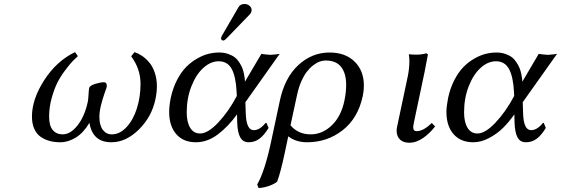

<svg xmlns="http://www.w3.org/2000/svg" viewBox="-20 -703 2811 962"><path d="M758.8 -206.1Q740.7 -118.2 676 -54.2Q611.3 9.8 538.1 9.8Q443.4 9.8 428.2 -87.9Q398.4 -37.6 360.1 -13.9Q321.8 9.8 282.2 9.8Q252.9 9.8 228.5 3.2Q204.1 -3.4 183.6 -17.6Q163.1 -31.7 151.6 -57.6Q140.1 -83.5 140.1 -119.1Q140.1 -206.5 202.1 -302.2Q264.2 -397.9 356 -441.9L370.1 -421.9Q355.5 -408.2 343.3 -395.8Q331.1 -383.3 307.4 -352.1Q283.7 -320.8 267.8 -289.6Q252 -258.3 239 -211.9Q226.1 -165.5 226.1 -118.2Q226.1 -73.2 244.4 -51.5Q262.7 -29.8 293.9 -29.8Q333 -29.8 368.4 -74.5Q403.8 -119.1 419.9 -192.9Q422.4 -205.6 423.6 -229Q424.8 -252.4 426.8 -262.2Q429.2 -273.9 456.5 -282.5Q483.9 -291 501 -291Q515.1 -291 515.1 -272.9Q515.1 -272 514.6 -269.3Q514.2 -266.6 514.2 -265.1Q513.2 -261.2 503.4 -234.1Q493.7 -207 485.8 -175Q478 -143.1 478 -117.2Q478 -75.2 495.1 -52.5Q512.2 -29.8 540 -29.8Q580.1 -29.8 613.8 -65.9Q647.5 -102.1 665.8 -159.9Q684.1 -217.8 684.1 -283.2Q684.1 -357.9 637.2 -420.9L653.8 -441.9Q673.3 -435.5 692.1 -422.9Q710.9 -410.2 728 -389.9Q745.1 -369.6 755.6 -338.6Q766.1 -307.6 766.1 -271Q766.1 -240.2 758.8 -206.1Z M1309.6 -85.9 1314.5 -87.9 1325.7 -62Q1304.2 -26.4 1280.5 -8.3Q1256.8 9.8 1225.6 9.8Q1197.3 9.8 1183.6 -14.9Q1169.9 -39.6 1168.5 -90.8L1167.5 -129.9Q1124 -69.3 1071.8 -29.8Q1019.5 9.8 961.4 9.8Q898.4 9.8 863 -31Q827.6 -71.8 827.6 -142.1Q827.6 -171.9 835.4 -211.9Q846.2 -262.2 867.2 -302.5Q888.2 -342.8 913.3 -367.9Q938.5 -393.1 968.3 -409.9Q998 -426.8 1024.9 -433.3Q1051.8 -439.9 1077.6 -439.9Q1102.5 -439.9 1122.8 -432.9Q1143.1 -425.8 1156 -416Q1168.9 -406.2 1179 -390.4Q1189 -374.5 1193.8 -362.8Q1198.7 -351.1 1202.1 -334Q1205.6 -316.9 1206.1 -310.5Q1206.5 -304.2 1207.5 -293.9L1289.6 -433.1Q1292.5 -432.6 1309.6 -430.4Q1326.7 -428.2 1335.4 -428.2Q1344.2 -428.2 1361.3 -430.4Q1378.4 -432.6 1381.3 -433.1L1209.5 -190.9L1211.4 -132.8Q1214.4 -50.8 1251.5 -50.8Q1281.2 -50.8 1309.6 -85.9ZM982.4 -34.2Q1022 -34.2 1074 -89.6Q1126 -145 1166.5 -222.2L1165.5 -243.2Q1161.6 -319.3 1140.9 -357.7Q1120.1 -396 1075.7 -396Q1035.6 -396 999 -363Q962.4 -330.1 939 -270.5Q915.5 -210.9 915.5 -140.1Q915.5 -91.3 932.9 -62.7Q950.2 -34.2 982.4 -34.2ZM1205.6 -683.1Q1219.2 -683.1 1230 -674.3Q1240.7 -665.5 1240.7 -652.8Q1240.7 -640.1 1230.5 -629.9L1112.3 -507.8Q1104.5 -500 1098.6 -500Q1093.8 -500 1090.6 -503.4Q1087.4 -506.8 1087.4 -511.2Q1087.4 -512.7 1089.1 -517.1Q1090.8 -521.5 1091.3 -522.9L1174.3 -666Q1183.1 -683.1 1205.6 -683.1Z M1368.7 207Q1350.1 221.7 1322.8 230.2Q1295.4 238.8 1275.4 238.8L1268.6 221.2Q1305.7 157.7 1337.4 11.2L1382.3 -199.2Q1406.7 -314 1474.9 -377Q1543 -439.9 1631.3 -439.9Q1710.4 -439.9 1756.8 -394.3Q1803.2 -348.6 1803.2 -273.9Q1803.2 -248 1797.4 -221.2Q1773.9 -110.8 1696.8 -50.5Q1619.6 9.8 1518.6 9.8Q1462.4 9.8 1424.3 -20L1407.2 61Q1386.2 160.2 1368.7 207ZM1705.6 -198.2Q1714.4 -240.2 1714.4 -277.8Q1714.4 -335.4 1689.2 -367.7Q1664.1 -399.9 1611.3 -399.9Q1597.2 -399.9 1582 -394.5Q1566.9 -389.2 1549.8 -376.2Q1532.7 -363.3 1517.8 -344.2Q1502.9 -325.2 1489.5 -294.7Q1476.1 -264.2 1468.3 -227.1L1435.5 -75.2Q1473.6 -29.8 1536.6 -29.8Q1595.2 -29.8 1642.1 -74.7Q1689 -119.6 1705.6 -198.2Z M2116.2 -436 2124 -430.2Q2122.1 -417.5 2107.4 -342.8L2054.2 -90.8Q2050.3 -71.3 2050.3 -65.9Q2050.3 -45.9 2067.4 -45.9Q2102.1 -45.9 2143.1 -86.9L2160.2 -69.8Q2135.3 -36.6 2100.8 -12.2Q2066.4 12.2 2030.3 12.2Q2001 12.2 1984.1 -3.9Q1967.3 -20 1967.3 -47.9Q1967.3 -59.1 1970.2 -70.8L2023.4 -321.8Q2031.2 -359.9 2031.2 -397.9Q2031.2 -417.5 2028.3 -429.2L2030.3 -431.2Q2042 -429.2 2067.4 -429.2Q2093.3 -429.2 2116.2 -436Z M2699.2 -85.9 2704.1 -87.9 2714.8 -62Q2693.4 -26.4 2669.7 -8.3Q2646 9.8 2614.7 9.8Q2586.4 9.8 2573 -14.6Q2559.6 -39.1 2558.1 -90.8L2557.1 -129.9Q2529.8 -91.3 2500.2 -62Q2470.7 -32.7 2430.7 -11.5Q2390.6 9.8 2351.1 9.8Q2288.1 9.8 2252.4 -31Q2216.8 -71.8 2216.8 -142.1Q2216.8 -169.4 2225.1 -211.9Q2235.8 -262.2 2256.8 -302.5Q2277.8 -342.8 2302.7 -367.9Q2327.6 -393.1 2357.4 -409.9Q2387.2 -426.8 2414.1 -433.3Q2440.9 -439.9 2466.8 -439.9Q2491.7 -439.9 2512 -432.9Q2532.2 -425.8 2545.2 -415.8Q2558.1 -405.8 2568.1 -390.1Q2578.1 -374.5 2583 -362.5Q2587.9 -350.6 2591.6 -333.7Q2595.2 -316.9 2595.7 -310.5Q2596.2 -304.2 2597.2 -293.9L2679.2 -433.1Q2682.1 -432.6 2699.2 -430.4Q2716.3 -428.2 2725.1 -428.2Q2733.9 -428.2 2751 -430.4Q2768.1 -432.6 2771 -433.1L2599.1 -190.9L2601.1 -132.8Q2604 -50.8 2641.1 -50.8Q2670.9 -50.8 2699.2 -85.9ZM2372.1 -34.2Q2411.6 -34.2 2463.6 -89.6Q2515.6 -145 2556.2 -222.2L2555.2 -243.2Q2551.3 -318.8 2530.3 -357.4Q2509.3 -396 2464.8 -396Q2424.8 -396 2388.2 -363Q2351.6 -330.1 2328.4 -270.5Q2305.2 -210.9 2305.2 -140.1Q2305.2 -91.3 2322.5 -62.7Q2339.8 -34.2 2372.1 -34.2Z"/></svg>

Font: Linear Smooth
Style: Italic
Weight: 400
Designer: Philipp H. Poll, Flanker
Foundry: Philipp H. Poll, reworked by Flanker
Version: Version 1.061 | FøM Fix